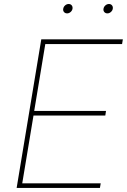

<svg xmlns="http://www.w3.org/2000/svg" viewBox="-20 -920 622 940"><path d="M61.5 0 182.1 -727.5H581.5L577.6 -704.1H201.7L147.5 -377H499L495.6 -354.5H144L88.9 -22.5H473.1L469.2 0ZM505.9 -854.5Q496.1 -854.5 490.5 -861.3Q484.9 -868.2 486.8 -877.4Q488.3 -886.7 496.1 -893.6Q503.9 -900.4 513.7 -900.4Q522.9 -900.4 528.3 -893.8Q533.7 -887.2 532.2 -877.4Q530.8 -868.2 522.9 -861.3Q515.1 -854.5 505.9 -854.5ZM308.6 -854.5Q298.8 -854.5 293.2 -861.3Q287.6 -868.2 289.6 -877.4Q291 -886.7 298.8 -893.6Q306.6 -900.4 316.4 -900.4Q325.7 -900.4 331.1 -893.8Q336.4 -887.2 335 -877.4Q333.5 -868.2 325.7 -861.3Q317.9 -854.5 308.6 -854.5Z"/></svg>

Font: Inter 18pt Thin
Style: Italic
Weight: 250
Italic angle: -9.3988°
Version: Version 4.001;git-66647c0bb